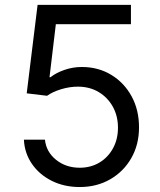

<svg xmlns="http://www.w3.org/2000/svg" viewBox="-20 -747 648 777"><path d="M302.6 9.9Q240.1 9.9 190 -14.9Q139.9 -39.8 109.7 -83.1Q79.5 -126.4 76.7 -181.8H161.9Q166.9 -132.5 206.9 -100.3Q246.8 -68.2 302.6 -68.2Q347.3 -68.2 382.3 -89.1Q417.3 -110.1 437.3 -146.8Q457.4 -183.6 457.4 -230.1Q457.4 -277.7 436.6 -315.2Q415.8 -352.6 379.6 -374.3Q343.4 -396 296.9 -396.3Q263.5 -396.7 228.3 -386.2Q193.2 -375.7 170.5 -359.4L88.1 -369.3L132.1 -727.3H509.9V-649.1H206L180.4 -434.7H184.7Q207 -452.4 240.8 -464.1Q274.5 -475.9 311.1 -475.9Q377.8 -475.9 430.2 -444.1Q482.6 -412.3 512.6 -357.2Q542.6 -302.2 542.6 -231.5Q542.6 -161.9 511.5 -107.4Q480.5 -52.9 426.1 -21.5Q371.8 9.9 302.6 9.9Z"/></svg>

Font: Inter UI
Style: Regular
Weight: 400
Designer: Rasmus Andersson
Foundry: rsms
Version: 3.2;8d6f07862